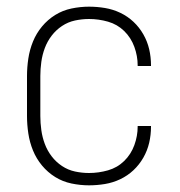

<svg xmlns="http://www.w3.org/2000/svg" viewBox="-20 -548 540 576"><path d="M247 8Q221 8 194.5 2.5Q168 -3 145.5 -17Q123 -31 106 -51.5Q89 -72 79 -96.5Q69 -121 65 -147.5Q61 -174 61 -200V-320Q61 -346 65 -372.5Q69 -399 79 -423.5Q89 -448 106 -468.5Q123 -489 145.5 -503Q168 -517 194.5 -522.5Q221 -528 247 -528Q271 -528 295 -524Q319 -520 341 -509.5Q363 -499 380.5 -482.5Q398 -466 410 -445Q422 -424 427.5 -400.5Q433 -377 433 -352V-350H393V-352Q393 -380 383 -407.5Q373 -435 352.5 -455Q332 -475 304 -483Q276 -491 247 -491Q226 -491 205 -486.5Q184 -482 166 -470Q148 -458 135 -441Q122 -424 114.5 -404Q107 -384 104 -362.5Q101 -341 101 -320V-200Q101 -179 104 -157.5Q107 -136 114.5 -116Q122 -96 135 -79Q148 -62 166 -50Q184 -38 205 -33.5Q226 -29 247 -29Q276 -29 304 -37Q332 -45 352.5 -65Q373 -85 383 -112.5Q393 -140 393 -168V-170H433V-168Q433 -143 427.5 -119.5Q422 -96 410 -75Q398 -54 380.5 -37.5Q363 -21 341 -10.5Q319 0 295 4Q271 8 247 8Z"/></svg>

Font: Iosevka Extralight
Style: Regular
Weight: 200
Monospace: yes
Designer: Belleve Invis
Foundry: Belleve Invis
Version: Version 32.0.1; ttfautohint (v1.8.4)